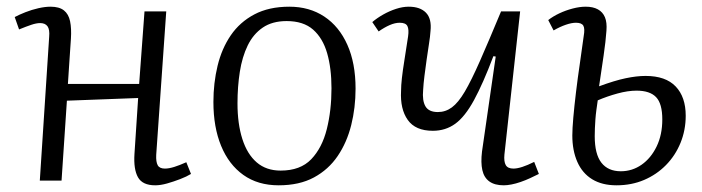

<svg xmlns="http://www.w3.org/2000/svg" viewBox="-20 -540 2100 574"><path d="M393 -247 180 -239 164 0H99L127 -430Q129 -452 122 -461.5Q115 -471 100 -471Q89 -471 74 -466Q59 -461 37 -452L24 -489Q37 -496 56 -503.5Q75 -511 95 -515.5Q115 -520 131 -520Q157 -520 171 -509Q185 -498 189.5 -476.5Q194 -455 192 -424Q190 -391 187.5 -357Q185 -323 183 -289H396L412 -506H477L447 -77Q446 -56 451.5 -46Q457 -36 473 -36Q485 -36 501 -41Q517 -46 537 -55L551 -20Q538 -12 518.5 -4.5Q499 3 479.5 8.5Q460 14 444 14Q406 14 392.5 -10Q379 -34 382 -80Z M813 14Q751 14 707.5 -17Q664 -48 641 -104Q618 -160 618 -235Q618 -292 630.5 -343.5Q643 -395 670 -434.5Q697 -474 740.5 -497Q784 -520 845 -520Q905 -520 949.5 -490.5Q994 -461 1018.5 -406Q1043 -351 1043 -275Q1043 -218 1030 -166Q1017 -114 989.5 -73.5Q962 -33 918.5 -9.5Q875 14 813 14ZM819 -30Q878 -30 910.5 -64Q943 -98 957 -154Q971 -210 971 -276Q971 -336 958 -381Q945 -426 916 -451.5Q887 -477 837 -477Q794 -477 765.5 -457.5Q737 -438 720.5 -404Q704 -370 697 -325.5Q690 -281 690 -231Q690 -170 704.5 -124.5Q719 -79 747.5 -54.5Q776 -30 819 -30Z M1093 -474Q1107 -486 1125.5 -496.5Q1144 -507 1164 -513.5Q1184 -520 1202 -520Q1236 -520 1253.5 -502Q1271 -484 1267 -447Q1266 -431 1262.5 -409Q1259 -387 1255.5 -362Q1252 -337 1249 -313.5Q1246 -290 1245 -271Q1242 -239 1252 -222Q1262 -205 1289 -205Q1312 -205 1331 -219Q1350 -233 1369.5 -266Q1389 -299 1415 -358Q1441 -417 1478 -506H1535L1488 -78Q1486 -57 1492 -46.5Q1498 -36 1515 -36Q1526 -36 1541.5 -41Q1557 -46 1577 -56L1591 -20Q1579 -14 1565 -7.5Q1551 -1 1536.5 4Q1522 9 1509 11.5Q1496 14 1486 14Q1459 14 1443 2.5Q1427 -9 1422 -31.5Q1417 -54 1421 -87L1462 -371L1455 -372Q1424 -290 1397 -240.5Q1370 -191 1341 -170Q1312 -149 1274 -149Q1222 -149 1199 -181.5Q1176 -214 1179 -268Q1179 -284 1181.5 -306.5Q1184 -329 1189 -360Q1194 -391 1200 -431Q1203 -452 1198 -462Q1193 -472 1175 -472Q1161 -472 1145 -465Q1129 -458 1112 -446Z M1771 -282Q1817 -299 1850 -306Q1883 -313 1910 -313Q1970 -313 2000 -281.5Q2030 -250 2030 -194Q2030 -151 2014.5 -113Q1999 -75 1971 -46.5Q1943 -18 1905.5 -2Q1868 14 1823 14Q1780 14 1750.5 -4Q1721 -22 1706 -56Q1691 -90 1691 -135Q1691 -155 1694 -189Q1697 -223 1702 -264.5Q1707 -306 1713.5 -350Q1720 -394 1725 -432Q1729 -454 1724 -463Q1719 -472 1702 -472Q1689 -472 1671.5 -466Q1654 -460 1635 -449L1619 -480Q1633 -491 1652 -500Q1671 -509 1692 -514.5Q1713 -520 1731 -520Q1753 -520 1767.5 -512Q1782 -504 1788.5 -488.5Q1795 -473 1793 -448Q1791 -418 1784.5 -373.5Q1778 -329 1771 -282ZM1767 -240Q1765 -226 1763 -211.5Q1761 -197 1760 -183Q1759 -169 1758.5 -156.5Q1758 -144 1758 -133Q1758 -79 1778 -53.5Q1798 -28 1836 -28Q1870 -28 1898 -47.5Q1926 -67 1943 -102Q1960 -137 1960 -183Q1960 -230 1941.5 -249.5Q1923 -269 1883 -269Q1857 -269 1826 -260.5Q1795 -252 1767 -240Z"/></svg>

Font: Literata 24pt Light
Style: Italic
Weight: 300
Italic angle: -2°
Designer: Latin by Veronika Burian and Jose Scaglione. Greek by Irene Vlachou. Cyrillic by Vera Evstafieva
Foundry: TypeTogether
Version: Version 3.103;gftools[0.9.29]